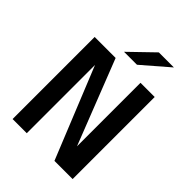

<svg xmlns="http://www.w3.org/2000/svg" viewBox="-254 -1033 1158 1158"><g transform="rotate(45 325.0 -454.0)"><path d="M67.5 0V-700H246.5L480 -103.5H458.5V-700H579.5V0H424.5L183.5 -594.5H188.5V0ZM366.5 -762H256L407 -908H535.5Z"/></g></svg>

Font: Trispace Thin Medium
Style: Regular
Weight: 500
Version: Version 1.210